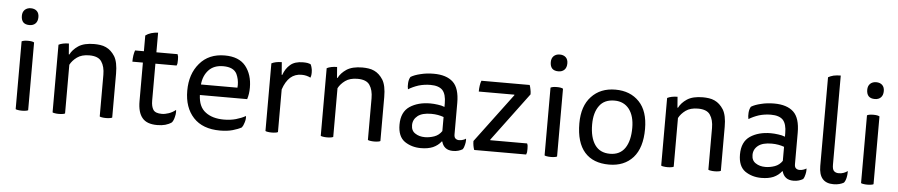

<svg xmlns="http://www.w3.org/2000/svg" viewBox="-43 -1023 6226 1331"><g transform="rotate(5 3070.0 -357.5)"><path d="M85 -4.9Q91.8 -1 102.5 0Q113.3 2 128.9 2Q144.5 2 155.3 0Q165 -1 171.9 -4.9Q171.9 -162.1 171.9 -476.6Q165 -480.5 155.3 -482.4Q144.5 -484.4 128.9 -484.4Q113.3 -484.4 102.5 -482.4Q91.8 -480.5 85 -476.6Q85 -454.1 85 -407.2Q85 -306.6 85 -4.9ZM128.9 -710.9Q103.5 -710.9 86.9 -695.3Q71.3 -679.7 71.3 -653.3Q71.3 -624 85.9 -608.4Q100.6 -593.8 128.9 -593.8Q155.3 -593.8 170.9 -609.4Q186.5 -625 186.5 -654.3Q186.5 -681.6 170.9 -696.3Q155.3 -710.9 128.9 -710.9Z M428.7 -343.8Q444.3 -374 476.6 -397.5Q508.8 -420.9 561.5 -420.9Q624 -420.9 646.5 -386.7Q669.9 -352.5 669.9 -294.9Q669.9 -198.2 669.9 -4.9Q676.8 -1 687.5 0Q698.2 2 713.9 2Q729.5 2 740.2 0Q750 -1 756.8 -4.9Q756.8 -107.4 756.8 -311.5Q756.8 -390.6 732.4 -430.7Q707 -470.7 670.9 -487.3Q652.3 -496.1 630.9 -499Q609.4 -502 588.9 -502Q518.6 -502 478.5 -475.6Q439.5 -449.2 422.9 -415Q421.9 -415 418.9 -415Q417 -433.6 413.1 -490.2Q391.6 -490.2 373 -486.3Q354.5 -482.4 341.8 -475.6Q341.8 -453.1 341.8 -407.2Q341.8 -306.6 341.8 -4.9Q348.6 -1 359.4 0Q370.1 2 385.7 2Q401.4 2 412.1 0Q421.9 -1 428.7 -4.9Q428.7 -118.2 428.7 -343.8Z M874 -482.4Q868.2 -465.8 865.2 -446.3Q862.3 -425.8 862.3 -403.3Q886.7 -403.3 935.5 -403.3Q935.5 -335.9 935.5 -134.8Q935.5 -56.6 967.8 -18.6Q999 19.5 1071.3 19.5Q1103.5 19.5 1127.9 12.7Q1152.3 5.9 1171.9 -7.8Q1183.6 -21.5 1189.5 -47.9Q1194.3 -65.4 1194.3 -82Q1194.3 -89.8 1193.4 -96.7Q1170.9 -78.1 1144.5 -69.3Q1119.1 -60.5 1096.7 -60.5Q1051.8 -60.5 1037.1 -83Q1022.5 -105.5 1022.5 -146.5Q1022.5 -231.4 1022.5 -403.3Q1059.6 -403.3 1169.9 -403.3Q1172.9 -409.2 1174.8 -418.9Q1175.8 -429.7 1175.8 -443.4Q1175.8 -456.1 1174.8 -465.8Q1172.9 -475.6 1169.9 -482.4Q1121.1 -482.4 1022.5 -482.4Q1022.5 -516.6 1022.5 -619.1Q998 -618.2 974.6 -611.3Q952.1 -604.5 935.5 -591.8Q935.5 -555.7 935.5 -482.4Q920.9 -482.4 874 -482.4Z M1677.7 -213.9Q1683.6 -232.4 1686.5 -252Q1689.5 -272.5 1689.5 -294.9Q1689.5 -385.7 1642.6 -444.3Q1595.7 -502 1497.1 -502Q1385.7 -502 1322.3 -426.8Q1258.8 -352.5 1258.8 -236.3Q1258.8 -119.1 1323.2 -49.8Q1387.7 19.5 1508.8 19.5Q1558.6 19.5 1596.7 8.8Q1634.8 -2 1658.2 -15.6Q1668 -28.3 1674.8 -51.8Q1682.6 -76.2 1679.7 -96.7Q1650.4 -80.1 1612.3 -69.3Q1574.2 -58.6 1529.3 -58.6Q1448.2 -58.6 1400.4 -95.7Q1351.6 -131.8 1348.6 -213.9Q1459 -213.9 1677.7 -213.9ZM1349.6 -287.1Q1355.5 -349.6 1392.6 -388.7Q1428.7 -426.8 1493.2 -426.8Q1565.4 -426.8 1587.9 -381.8Q1604.5 -345.7 1604.5 -305.7Q1604.5 -296.9 1603.5 -287.1Q1519.5 -287.1 1349.6 -287.1Z M1905.3 -402.3Q1904.3 -402.3 1901.4 -402.3Q1899.4 -423.8 1894.5 -490.2Q1873 -490.2 1854.5 -486.3Q1835.9 -482.4 1823.2 -475.6Q1823.2 -453.1 1823.2 -407.2Q1823.2 -306.6 1823.2 -4.9Q1830.1 -1 1840.8 0Q1851.6 2 1867.2 2Q1882.8 2 1893.6 0Q1903.3 -1 1910.2 -4.9Q1910.2 -103.5 1910.2 -301.8Q1928.7 -357.4 1960.9 -386.7Q1993.2 -415 2039.1 -415Q2057.6 -415 2073.2 -411.1Q2088.9 -407.2 2101.6 -400.4Q2103.5 -405.3 2105.5 -414.1Q2107.4 -423.8 2107.4 -436.5Q2107.4 -456.1 2103.5 -468.8Q2100.6 -482.4 2094.7 -493.2Q2085.9 -497.1 2072.3 -500Q2058.6 -502 2042 -502Q1984.4 -502 1953.1 -474.6Q1920.9 -447.3 1905.3 -402.3Z M2294.9 -343.8Q2310.5 -374 2342.8 -397.5Q2375 -420.9 2427.7 -420.9Q2490.2 -420.9 2512.7 -386.7Q2536.1 -352.5 2536.1 -294.9Q2536.1 -198.2 2536.1 -4.9Q2543 -1 2553.7 0Q2564.5 2 2580.1 2Q2595.7 2 2606.4 0Q2616.2 -1 2623 -4.9Q2623 -107.4 2623 -311.5Q2623 -390.6 2598.6 -430.7Q2573.2 -470.7 2537.1 -487.3Q2518.6 -496.1 2497.1 -499Q2475.6 -502 2455.1 -502Q2384.8 -502 2344.7 -475.6Q2305.7 -449.2 2289.1 -415Q2288.1 -415 2285.2 -415Q2283.2 -433.6 2279.3 -490.2Q2257.8 -490.2 2239.3 -486.3Q2220.7 -482.4 2208 -475.6Q2208 -453.1 2208 -407.2Q2208 -306.6 2208 -4.9Q2214.8 -1 2225.6 0Q2236.3 2 2252 2Q2267.6 2 2278.3 0Q2288.1 -1 2294.9 -4.9Q2294.9 -118.2 2294.9 -343.8Z M3050.8 -39.1Q3057.6 -11.7 3077.1 3.9Q3096.7 19.5 3129.9 19.5Q3150.4 19.5 3167 14.6Q3183.6 9.8 3196.3 2Q3206.1 -11.7 3210 -32.2Q3213.9 -47.9 3213.9 -63.5Q3213.9 -68.4 3212.9 -73.2Q3206.1 -67.4 3193.4 -63.5Q3180.7 -58.6 3166 -58.6Q3151.4 -58.6 3141.6 -66.4Q3130.9 -74.2 3130.9 -95.7Q3130.9 -168.9 3130.9 -314.5Q3130.9 -417 3085.9 -459Q3040 -502 2951.2 -502Q2901.4 -502 2859.4 -491.2Q2817.4 -481.4 2792 -465.8Q2781.2 -449.2 2779.3 -422.9Q2777.3 -397.5 2782.2 -378.9Q2813.5 -398.4 2852.5 -411.1Q2892.6 -422.9 2935.5 -422.9Q2993.2 -422.9 3019.5 -395.5Q3044.9 -367.2 3044.9 -304.7Q3044.9 -295.9 3044.9 -279.3Q3023.4 -288.1 2997.1 -291Q2969.7 -294.9 2945.3 -294.9Q2860.4 -294.9 2802.7 -256.8Q2745.1 -217.8 2745.1 -129.9Q2745.1 -47.9 2793 -13.7Q2841.8 19.5 2906.2 19.5Q2956.1 19.5 2990.2 4.9Q3025.4 -10.7 3046.9 -39.1Q3048.8 -39.1 3050.8 -39.1ZM3044.9 -111.3Q3025.4 -82 2993.2 -70.3Q2960 -58.6 2927.7 -58.6Q2887.7 -58.6 2860.4 -77.1Q2832 -94.7 2832 -133.8Q2832 -173.8 2864.3 -199.2Q2895.5 -223.6 2958 -223.6Q2983.4 -223.6 3004.9 -219.7Q3026.4 -215.8 3044.9 -209Q3044.9 -176.8 3044.9 -111.3Z M3631.8 -418Q3631.8 -436.5 3627.9 -453.1Q3625 -469.7 3620.1 -482.4Q3507.8 -482.4 3284.2 -482.4Q3278.3 -467.8 3275.4 -447.3Q3272.5 -427.7 3272.5 -406.2Q3355.5 -406.2 3520.5 -406.2Q3520.5 -405.3 3520.5 -402.3Q3457 -317.4 3265.6 -61.5Q3265.6 -44.9 3268.6 -28.3Q3271.5 -11.7 3276.4 0Q3396.5 0 3637.7 0Q3640.6 -5.9 3642.6 -15.6Q3643.6 -25.4 3643.6 -39.1Q3643.6 -52.7 3642.6 -61.5Q3640.6 -71.3 3637.7 -77.1Q3551.8 -77.1 3380.9 -77.1Q3380.9 -78.1 3380.9 -81.1Q3443.4 -165 3631.8 -418Z M3765.6 -4.9Q3772.5 -1 3783.2 0Q3793.9 2 3809.6 2Q3825.2 2 3835.9 0Q3845.7 -1 3852.5 -4.9Q3852.5 -162.1 3852.5 -476.6Q3845.7 -480.5 3835.9 -482.4Q3825.2 -484.4 3809.6 -484.4Q3793.9 -484.4 3783.2 -482.4Q3772.5 -480.5 3765.6 -476.6Q3765.6 -454.1 3765.6 -407.2Q3765.6 -306.6 3765.6 -4.9ZM3809.6 -710.9Q3784.2 -710.9 3767.6 -695.3Q3752 -679.7 3752 -653.3Q3752 -624 3766.6 -608.4Q3781.2 -593.8 3809.6 -593.8Q3835.9 -593.8 3851.6 -609.4Q3867.2 -625 3867.2 -654.3Q3867.2 -681.6 3851.6 -696.3Q3835.9 -710.9 3809.6 -710.9Z M4215.8 -502Q4111.3 -502 4048.8 -434.6Q3986.3 -368.2 3986.3 -248Q3986.3 -114.3 4045.9 -46.9Q4104.5 19.5 4215.8 19.5Q4321.3 19.5 4382.8 -48.8Q4443.4 -117.2 4443.4 -248Q4443.4 -372.1 4381.8 -436.5Q4319.3 -502 4215.8 -502ZM4075.2 -248Q4075.2 -330.1 4110.4 -377.9Q4144.5 -425.8 4215.8 -425.8Q4281.2 -425.8 4318.4 -377.9Q4354.5 -330.1 4354.5 -248Q4354.5 -158.2 4320.3 -107.4Q4285.2 -55.7 4215.8 -55.7Q4145.5 -55.7 4110.4 -106.4Q4075.2 -157.2 4075.2 -248Z M4664.1 -343.8Q4679.7 -374 4711.9 -397.5Q4744.1 -420.9 4796.9 -420.9Q4859.4 -420.9 4881.8 -386.7Q4905.3 -352.5 4905.3 -294.9Q4905.3 -198.2 4905.3 -4.9Q4912.1 -1 4922.9 0Q4933.6 2 4949.2 2Q4964.8 2 4975.6 0Q4985.4 -1 4992.2 -4.9Q4992.2 -107.4 4992.2 -311.5Q4992.2 -390.6 4967.8 -430.7Q4942.4 -470.7 4906.2 -487.3Q4887.7 -496.1 4866.2 -499Q4844.7 -502 4824.2 -502Q4753.9 -502 4713.9 -475.6Q4674.8 -449.2 4658.2 -415Q4657.2 -415 4654.3 -415Q4652.3 -433.6 4648.4 -490.2Q4627 -490.2 4608.4 -486.3Q4589.8 -482.4 4577.1 -475.6Q4577.1 -453.1 4577.1 -407.2Q4577.1 -306.6 4577.1 -4.9Q4584 -1 4594.7 0Q4605.5 2 4621.1 2Q4636.7 2 4647.5 0Q4657.2 -1 4664.1 -4.9Q4664.1 -118.2 4664.1 -343.8Z M5419.9 -39.1Q5426.8 -11.7 5446.3 3.9Q5465.8 19.5 5499 19.5Q5519.5 19.5 5536.1 14.6Q5552.7 9.8 5565.4 2Q5575.2 -11.7 5579.1 -32.2Q5583 -47.9 5583 -63.5Q5583 -68.4 5582 -73.2Q5575.2 -67.4 5562.5 -63.5Q5549.8 -58.6 5535.2 -58.6Q5520.5 -58.6 5510.7 -66.4Q5500 -74.2 5500 -95.7Q5500 -168.9 5500 -314.5Q5500 -417 5455.1 -459Q5409.2 -502 5320.3 -502Q5270.5 -502 5228.5 -491.2Q5186.5 -481.4 5161.1 -465.8Q5150.4 -449.2 5148.4 -422.9Q5146.5 -397.5 5151.4 -378.9Q5182.6 -398.4 5221.7 -411.1Q5261.7 -422.9 5304.7 -422.9Q5362.3 -422.9 5388.7 -395.5Q5414.1 -367.2 5414.1 -304.7Q5414.1 -295.9 5414.1 -279.3Q5392.6 -288.1 5366.2 -291Q5338.9 -294.9 5314.5 -294.9Q5229.5 -294.9 5171.9 -256.8Q5114.3 -217.8 5114.3 -129.9Q5114.3 -47.9 5162.1 -13.7Q5210.9 19.5 5275.4 19.5Q5325.2 19.5 5359.4 4.9Q5394.5 -10.7 5416 -39.1Q5418 -39.1 5419.9 -39.1ZM5414.1 -111.3Q5394.5 -82 5362.3 -70.3Q5329.1 -58.6 5296.9 -58.6Q5256.8 -58.6 5229.5 -77.1Q5201.2 -94.7 5201.2 -133.8Q5201.2 -173.8 5233.4 -199.2Q5264.6 -223.6 5327.1 -223.6Q5352.5 -223.6 5374 -219.7Q5395.5 -215.8 5414.1 -209Q5414.1 -176.8 5414.1 -111.3Z M5849.6 2Q5860.4 -11.7 5865.2 -35.2Q5869.1 -52.7 5869.1 -70.3Q5869.1 -75.2 5869.1 -80.1Q5857.4 -71.3 5841.8 -65.4Q5826.2 -59.6 5807.6 -59.6Q5786.1 -59.6 5774.4 -71.3Q5762.7 -82 5762.7 -115.2Q5762.7 -321.3 5762.7 -735.4Q5735.4 -735.4 5712.9 -730.5Q5690.4 -724.6 5675.8 -715.8Q5675.8 -685.5 5675.8 -626Q5675.8 -494.1 5675.8 -98.6Q5675.8 -39.1 5701.2 -9.8Q5726.6 19.5 5777.3 19.5Q5799.8 19.5 5818.4 14.6Q5836.9 9.8 5849.6 2Z M5967.8 -4.9Q5974.6 -1 5985.4 0Q5996.1 2 6011.7 2Q6027.3 2 6038.1 0Q6047.9 -1 6054.7 -4.9Q6054.7 -162.1 6054.7 -476.6Q6047.9 -480.5 6038.1 -482.4Q6027.3 -484.4 6011.7 -484.4Q5996.1 -484.4 5985.4 -482.4Q5974.6 -480.5 5967.8 -476.6Q5967.8 -454.1 5967.8 -407.2Q5967.8 -306.6 5967.8 -4.9ZM6011.7 -710.9Q5986.3 -710.9 5969.7 -695.3Q5954.1 -679.7 5954.1 -653.3Q5954.1 -624 5968.8 -608.4Q5983.4 -593.8 6011.7 -593.8Q6038.1 -593.8 6053.7 -609.4Q6069.3 -625 6069.3 -654.3Q6069.3 -681.6 6053.7 -696.3Q6038.1 -710.9 6011.7 -710.9Z"/></g></svg>

Font: cl
Style: Regular
Weight: 400
Designer: Mitja Miklavcic
Version: Version 1.0